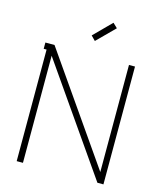

<svg xmlns="http://www.w3.org/2000/svg" viewBox="-128 -977 898 1069"><g transform="rotate(15 321.0 -442.0)"><path d="M317.9 -758.8 293 -784.2 392.1 -883.8 418 -858.9ZM570.8 -679.2V0H536.1L106.9 -617.2V0H70.8V-643.1H54.2V-679.2H106.9L536.1 -62V-679.2Z"/></g></svg>

Font: Rawengulk
Style: Regular
Weight: 400
Version: Version 0.92